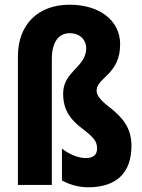

<svg xmlns="http://www.w3.org/2000/svg" viewBox="-20 -785 603 815"><path d="M490 -597C490 -700 400 -765 276 -765C141 -765 56 -681 56 -545V0H200V-533C200 -606 228 -644 276 -644C321 -644 346 -614 346 -581C346 -499 248 -483 248 -388C248 -342 259 -292 327 -241C380 -200 392 -185 392 -154C392 -129 377 -114 344 -114C312 -114 274 -130 243 -154V-19C282 3 324 10 354 10C475 10 538 -52 538 -166C538 -240 503 -284 446 -329C406 -359 390 -381 390 -400C390 -456 490 -468 490 -597Z"/></svg>

Font: Noto Sans Sinhala UI ExtraCondensed ExtraBold
Style: Regular
Weight: 800
Width: 2
Designer: Jelle Bosma - Monotype Design Team
Foundry: Monotype Imaging Inc.
Version: Version 2.006